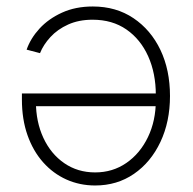

<svg xmlns="http://www.w3.org/2000/svg" viewBox="-20 -567 597 595"><path d="M267.6 -546.9Q339.8 -546.9 393.6 -510.7Q447.3 -474.6 477.1 -412.4Q506.8 -350.1 506.8 -269.5Q506.8 -189.9 477.1 -127Q447.3 -64 395 -28.1Q342.8 7.8 274.9 7.8Q227.1 7.8 185.8 -10.7Q144.5 -29.3 113.5 -64.2Q82.5 -99.1 65.2 -148.2Q47.9 -197.3 47.9 -258.3V-277.3H480.5V-237.8H72.3L91.3 -252Q91.3 -189.5 114.5 -139.6Q137.7 -89.8 179.2 -61.3Q220.7 -32.7 274.9 -32.7Q329.1 -32.7 371.6 -62Q414.1 -91.3 438.5 -142.1Q462.9 -192.9 462.9 -256.3V-272.5Q462.9 -339.8 439.2 -392.6Q415.5 -445.3 371.8 -475.6Q328.1 -505.9 267.1 -505.9Q224.1 -505.9 191.2 -491Q158.2 -476.1 136.2 -452.1Q114.3 -428.2 104 -402.3L62.5 -413.1Q74.7 -448.2 102.5 -478.5Q130.4 -508.8 172.1 -527.8Q213.9 -546.9 267.6 -546.9Z"/></svg>

Font: Inter 20pt ExtraLight
Style: Regular
Weight: 250
Version: Version 4.001;git-66647c0bb